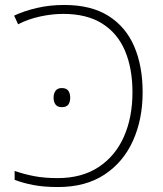

<svg xmlns="http://www.w3.org/2000/svg" viewBox="-20 -744 658 774"><path d="M214 10Q157 10 115 2Q73 -6 39 -19V-55Q76 -42 117.5 -34Q159 -26 212 -26Q310 -26 377.5 -70.5Q445 -115 479.5 -193Q514 -271 514 -372Q514 -468 484 -539Q454 -610 392 -649Q330 -688 235 -688Q190 -688 141.5 -677.5Q93 -667 53 -646L37 -681Q77 -700 129 -712Q181 -724 239 -724Q347 -724 417 -680Q487 -636 521 -557Q555 -478 555 -372Q555 -263 516 -176.5Q477 -90 401 -40Q325 10 214 10ZM196 -350Q196 -367 204 -378Q212 -389 229 -389Q248 -389 255.5 -378Q263 -367 263 -350Q263 -333 255.5 -322.5Q248 -312 229 -312Q212 -312 204 -322.5Q196 -333 196 -350Z"/></svg>

Font: Noto Sans ExtraLight
Style: Regular
Weight: 200
Designer: Monotype Design Team
Foundry: Monotype Imaging Inc.
Version: Version 2.007